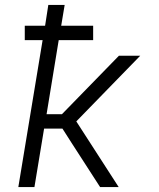

<svg xmlns="http://www.w3.org/2000/svg" viewBox="-20 -755 640 775"><path d="M54 0 152 -593H80V-651H162L175 -735H241L227 -651H356V-593H217L168 -294H230L460 -530H546L288 -265L459 0H384L271 -175L232 -236H158L119 0Z"/></svg>

Font: Iosevka Curly LtExObl
Style: Regular
Weight: 300
Width: 7
Italic angle: -9°
Monospace: yes
Designer: Belleve Invis
Foundry: Belleve Invis
Version: Version 11.1.0; ttfautohint (v1.8.3)